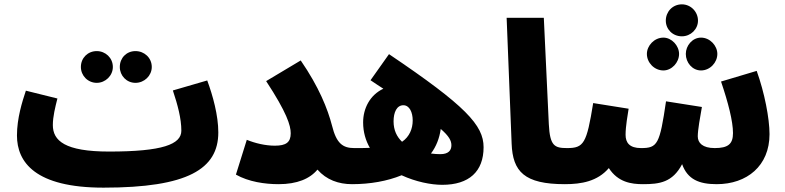

<svg xmlns="http://www.w3.org/2000/svg" viewBox="-20 -842 3612 883"><path d="M603 -461C644 -461 678 -494 678 -534C678 -576 644 -607 603 -607C562 -607 531 -576 531 -534C531 -494 562 -461 603 -461ZM425 -461C465 -461 499 -494 499 -534C499 -576 465 -607 425 -607C384 -607 352 -576 352 -534C352 -494 384 -461 425 -461Z M456 21C844 21 984 -65 984 -233C984 -311 959 -402 933 -472L775 -426C797 -360 814 -297 814 -241C814 -178 727 -145 482 -145C278 -145 223 -195 223 -267C223 -306 234 -349 244 -389L99 -425C82 -374 58 -298 58 -219C58 -96 142 21 456 21Z M1244 -172C1201 -172 1154 -183 1115 -199L1065 -39C1123 -6 1198 5 1261 5C1347 5 1405 -20 1440 -62C1481 -15 1537 5 1599 5C1661 5 1694 -29 1694 -80C1694 -124 1668 -161 1609 -161C1556 -161 1527 -183 1507 -264C1487 -341 1447 -442 1363 -564L1204 -469C1299 -324 1317 -265 1317 -229C1317 -187 1295 -172 1244 -172Z M2014 8C2137 8 2204 -53 2204 -165C2204 -266 2122 -355 1769 -593L1684 -473C1705 -459 1724 -446 1743 -434C1681 -405 1650 -343 1650 -279C1650 -234 1662 -195 1681 -162C1659 -161 1635 -161 1609 -161L1599 5C1682 5 1761 -9 1827 -36C1892 -6 1962 8 2014 8ZM1790 -284C1790 -326 1805 -358 1835 -358C1863 -358 1878 -326 1878 -288C1878 -250 1863 -213 1829 -190C1805 -213 1790 -243 1790 -284ZM2056 -174C2056 -151 2043 -133 2005 -133C1992 -133 1977 -134 1962 -136C1986 -168 2001 -206 2007 -249C2045 -216 2056 -195 2056 -174Z M2578 5C2639 5 2672 -29 2672 -80C2672 -124 2646 -161 2588 -161C2530 -161 2509 -171 2504 -271L2481 -760H2310L2333 -181C2338 -53 2391 5 2578 5Z M3116 -675C3157 -675 3190 -708 3190 -747C3190 -788 3157 -822 3116 -822C3073 -822 3042 -788 3042 -747C3042 -708 3073 -675 3116 -675ZM3031 -518C3069 -518 3103 -554 3103 -594C3103 -632 3069 -669 3031 -669C2989 -669 2955 -632 2955 -594C2955 -554 2989 -518 3031 -518ZM3204 -518C3245 -518 3279 -554 3279 -594C3279 -632 3245 -669 3204 -669C3164 -669 3134 -632 3134 -594C3134 -554 3164 -518 3204 -518Z M2578 5C2654 5 2728 -8 2780 -69C2822 -4 2883 5 2937 5C3013 5 3073 -3 3117 -87C3142 -17 3195 5 3276 5C3415 5 3519 -79 3519 -225C3519 -297 3496 -416 3460 -516L3296 -467C3329 -370 3351 -284 3351 -230C3351 -180 3329 -161 3267 -161C3211 -161 3189 -185 3189 -215C3189 -244 3200 -305 3208 -350L3043 -376C3014 -178 3004 -161 2928 -161C2875 -161 2857 -186 2857 -222C2857 -262 2867 -315 2871 -342L2708 -368C2678 -182 2665 -161 2588 -161Z"/></svg>

Font: Noto Sans Arabic SemCond Blk
Style: Regular
Weight: 900
Width: 4
Designer: Monotype Design Team, Nadine Chahine, Nizar Qandah and Khaled Hosny
Foundry: Monotype Imaging Inc.
Version: Version 2.012